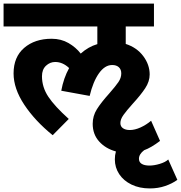

<svg xmlns="http://www.w3.org/2000/svg" viewBox="-40 -697 1013 1075"><path d="M953 310Q924 331 884.5 344.5Q845 358 799 358Q741 358 696.5 336.5Q652 315 627.5 278Q603 241 603 195Q603 172 609 151Q551 135 515 95Q479 55 479 -4Q479 -48 502.5 -85.5Q526 -123 571 -173Q607 -214 623 -237.5Q639 -261 639 -286Q639 -308 625.5 -320.5Q612 -333 588 -333Q547 -333 514 -286.5Q481 -240 462 -160L303 -189Q316 -260 347 -316Q311 -350 269 -350Q240 -350 217.5 -329Q195 -308 195 -270Q195 -209 230.5 -155.5Q266 -102 345 -31L255 60Q156 -20 96 -110.5Q36 -201 36 -286Q36 -378 95.5 -429Q155 -480 249 -480Q302 -480 343.5 -456Q385 -432 412 -397Q454 -435 505 -450V-549H-20V-677H822V-549H664V-451Q726 -431 762 -383Q798 -335 798 -280Q798 -241 773 -203Q748 -165 703 -116Q668 -77 651 -53Q634 -29 634 -8Q634 11 648.5 21Q663 31 687 31Q715 31 747 16.5Q779 2 806 -21L856 92Q806 130 767 144Q738 166 738 192Q738 211 753.5 220.5Q769 230 797 230Q823 230 854.5 220.5Q886 211 902 196Z"/></svg>

Font: Martel Sans Black
Style: Regular
Weight: 900
Designer: Dan Reynolds and Mathieu Réguer
Foundry: Dan Reynolds and Mathieu Réguer
Version: Version 1.002; ttfautohint (v1.1) -l 5 -r 5 -G 72 -x 0 -D la